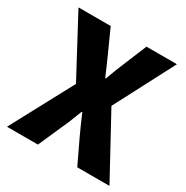

<svg xmlns="http://www.w3.org/2000/svg" viewBox="-169 -886 996 1027"><g transform="rotate(30 328.5 -372.0)"><path d="M12 0 217 -383 24 -744H223L283 -611Q295 -585 308 -555Q321 -525 337 -488H341Q354 -525 366 -555Q378 -585 389 -611L444 -744H632L440 -376L645 0H446L377 -145Q363 -174 350 -204Q337 -234 322 -269H318Q304 -234 292.5 -204Q281 -174 267 -145L203 0Z"/></g></svg>

Font: Kinto Sans Black
Style: Regular
Weight: 900
Designer: Authors: Ryoko NISHIZUKA  (kana & ideographs); Paul D. Hunt (Latin, Greek & Cyrillic); Wenlong ZHANG  (bopomofo); Sandol
Foundry: Adobe Systems Incorporated, ookami Inc.
Version: Version 0.001